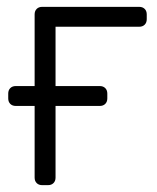

<svg xmlns="http://www.w3.org/2000/svg" viewBox="-20 -540 458 560"><path d="M103 0Q93 0 87 -6Q81 -12 81 -22V-498Q81 -508 87 -514Q93 -520 103 -520H386Q396 -520 402 -514Q408 -508 408 -498V-484Q408 -474 402 -468Q396 -462 386 -462H142V-22Q142 -12 136 -6Q130 0 120 0ZM26 -231Q16 -231 10 -237Q4 -243 4 -253V-267Q4 -277 10 -283Q16 -289 26 -289H271Q281 -289 287 -283Q293 -277 293 -267V-253Q293 -243 287 -237Q281 -231 271 -231Z"/></svg>

Font: Rubik Light Light
Style: Regular
Weight: 300
Version: Version 2.101